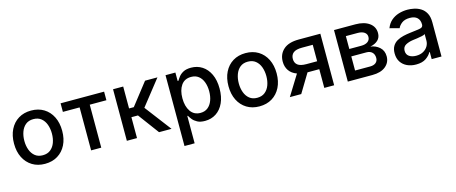

<svg xmlns="http://www.w3.org/2000/svg" viewBox="-45 -1157 4663 1964"><g transform="rotate(-15 2287.0 -174.5)"><path d="M301.8 11.2Q225.1 11.2 167.7 -23.9Q110.4 -59.1 78.6 -122.3Q46.9 -185.5 46.9 -270Q46.9 -355 78.6 -418.7Q110.4 -482.4 167.7 -517.6Q225.1 -552.7 301.8 -552.7Q378.9 -552.7 436.3 -517.6Q493.7 -482.4 525.4 -418.7Q557.1 -355 557.1 -270Q557.1 -185.5 525.4 -122.3Q493.7 -59.1 436.3 -23.9Q378.9 11.2 301.8 11.2ZM301.8 -79.6Q351.6 -79.6 384 -105.7Q416.5 -131.8 432.4 -175Q448.2 -218.3 448.2 -270Q448.2 -322.3 432.4 -366Q416.5 -409.7 384 -435.8Q351.6 -461.9 301.8 -461.9Q252.4 -461.9 220.2 -435.8Q188 -409.7 172.1 -366Q156.2 -322.3 156.2 -270Q156.2 -218.3 172.1 -175Q188 -131.8 220.2 -105.7Q252.4 -79.6 301.8 -79.6Z M791 0V-455.1H613.8V-545.9H1074.7V-455.1H898.4V0Z M1169.4 0V-545.9H1276.9V-314H1327.1L1508.3 -545.9H1639.6L1429.7 -279.8L1642.6 0H1510.3L1346.2 -221.2H1276.9V0Z M1725.1 204.1V-545.9H1829.6V-457H1838.4Q1847.7 -473.6 1865 -496.3Q1882.3 -519 1913.6 -535.9Q1944.8 -552.7 1996.1 -552.7Q2061.5 -552.7 2113 -519.5Q2164.6 -486.3 2194.3 -423.3Q2224.1 -360.4 2224.1 -271.5Q2224.1 -183.6 2194.8 -120.1Q2165.5 -56.6 2114 -22.9Q2062.5 10.7 1996.1 10.7Q1946.3 10.7 1915 -6.1Q1883.8 -22.9 1866 -45.4Q1848.1 -67.9 1838.4 -85.4H1832.5V204.1ZM1972.2 -80.6Q2019 -80.6 2050.5 -106Q2082 -131.3 2098.1 -174.8Q2114.3 -218.3 2114.3 -272.5Q2114.3 -326.2 2098.4 -368.9Q2082.5 -411.6 2051 -436.5Q2019.5 -461.4 1972.2 -461.4Q1902.8 -461.4 1866.7 -409.4Q1830.6 -357.4 1830.6 -272.5Q1830.6 -187 1867.2 -133.8Q1903.8 -80.6 1972.2 -80.6Z M2572.8 11.2Q2496.1 11.2 2438.7 -23.9Q2381.3 -59.1 2349.6 -122.3Q2317.9 -185.5 2317.9 -270Q2317.9 -355 2349.6 -418.7Q2381.3 -482.4 2438.7 -517.6Q2496.1 -552.7 2572.8 -552.7Q2649.9 -552.7 2707.3 -517.6Q2764.6 -482.4 2796.4 -418.7Q2828.1 -355 2828.1 -270Q2828.1 -185.5 2796.4 -122.3Q2764.6 -59.1 2707.3 -23.9Q2649.9 11.2 2572.8 11.2ZM2572.8 -79.6Q2622.6 -79.6 2655 -105.7Q2687.5 -131.8 2703.4 -175Q2719.2 -218.3 2719.2 -270Q2719.2 -322.3 2703.4 -366Q2687.5 -409.7 2655 -435.8Q2622.6 -461.9 2572.8 -461.9Q2523.4 -461.9 2491.2 -435.8Q2459 -409.7 2443.1 -366Q2427.2 -322.3 2427.2 -270Q2427.2 -218.3 2443.1 -175Q2459 -131.8 2491.2 -105.7Q2523.4 -79.6 2572.8 -79.6Z M3364.7 0H3260.3V-198.2H3137.2Q3136.7 -198.2 3135.7 -198.2L3016.1 0H2895.5L3028.3 -214.8Q2973.6 -234.4 2946.3 -274.4Q2918.9 -314.5 2918.9 -369.1Q2918.9 -447.8 2973.4 -496.8Q3027.8 -545.9 3136.2 -545.9H3364.7ZM3260.3 -282.2V-456.5H3147Q3082.5 -456.5 3054.2 -433.6Q3025.9 -410.6 3025.9 -368.7Q3025.9 -327.1 3054.4 -304.7Q3083 -282.2 3146.5 -282.2Z M3509.3 0V-545.9H3735.4Q3827.6 -545.9 3882.1 -506.6Q3936.5 -467.3 3936.5 -399.9Q3936.5 -353 3906.5 -324.7Q3876.5 -296.4 3824.7 -286.1Q3879.9 -279.8 3920.2 -243.7Q3960.4 -207.5 3960.4 -147Q3960.4 -82 3910.2 -41Q3859.9 0 3770 0ZM3610.4 -90.3H3770Q3809.1 -90.3 3831.1 -108.6Q3853 -127 3853 -159.2Q3853 -196.8 3830.8 -218.3Q3808.6 -239.7 3770 -239.7H3610.4ZM3610.4 -318.4H3736.3Q3780.8 -318.4 3806.2 -336.9Q3831.5 -355.5 3831.5 -387.7Q3831.5 -418.9 3805.7 -436.8Q3779.8 -454.6 3735.4 -454.6H3610.4Z M4231 12.2Q4178.7 12.2 4137 -7.1Q4095.2 -26.4 4070.8 -63.5Q4046.4 -100.6 4046.4 -154.3Q4046.4 -200.7 4064.5 -230.7Q4082.5 -260.7 4112.8 -278.1Q4143.1 -295.4 4180.4 -304.2Q4217.8 -313 4256.3 -317.4Q4328.6 -325.7 4361.3 -331.8Q4394 -337.9 4394 -366.7V-369.6Q4394 -415 4367.4 -440.2Q4340.8 -465.3 4289.6 -465.3Q4235.8 -465.3 4205.1 -441.9Q4174.3 -418.5 4163.1 -390.6L4062 -417Q4080.6 -465.8 4115.2 -495.6Q4149.9 -525.4 4194.6 -539.1Q4239.3 -552.7 4288.1 -552.7Q4320.8 -552.7 4357.9 -544.9Q4395 -537.1 4427.7 -516.8Q4460.4 -496.6 4481 -459Q4501.5 -421.4 4501.5 -362.3V0H4397.5V-74.7H4392.1Q4376 -42.5 4336.7 -15.1Q4297.4 12.2 4231 12.2ZM4254.9 -74.2Q4298.3 -74.2 4329.6 -91.6Q4360.8 -108.9 4377.7 -136.7Q4394.5 -164.6 4394.5 -196.8V-266.6Q4386.7 -258.8 4361.1 -253.2Q4335.4 -247.6 4307.1 -243.7Q4278.8 -239.7 4262.2 -237.8Q4216.8 -231.4 4184.3 -213.1Q4151.9 -194.8 4151.9 -152.8Q4151.9 -113.8 4180.9 -94Q4210 -74.2 4254.9 -74.2Z"/></g></svg>

Font: Inter Medium
Style: Regular
Weight: 500
Designer: Rasmus Andersson
Foundry: rsms
Version: Version 4.001;git-9221beed3